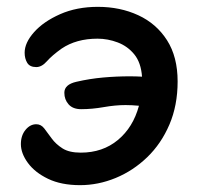

<svg xmlns="http://www.w3.org/2000/svg" viewBox="-20 -530 578 561"><path d="M214 11Q159 11 120.5 -7.5Q82 -26 61.5 -54Q41 -82 41 -109Q41 -134 54.5 -150.5Q68 -167 86 -167Q100 -167 109.5 -154.5Q119 -142 131 -125.5Q143 -109 162.5 -96.5Q182 -84 216 -84Q280 -84 324.5 -121Q369 -158 386 -221Q376 -222 366 -222.5Q356 -223 347 -223Q317 -223 283 -217Q249 -211 217 -211Q193 -211 180.5 -225Q168 -239 168 -259Q168 -283 203 -291Q242 -300 281 -303.5Q320 -307 359 -307Q377 -307 395 -306Q392 -347 372.5 -371Q353 -395 324 -406Q295 -417 265 -417Q203 -417 160 -388Q132 -368 117 -351Q102 -334 86 -334Q67 -334 59.5 -346.5Q52 -359 52 -376Q52 -405 79.5 -436Q107 -467 155.5 -488.5Q204 -510 266 -510Q331 -510 384 -485.5Q437 -461 468 -412.5Q499 -364 499 -292Q499 -222 475 -166Q451 -110 410 -70.5Q369 -31 318 -10Q267 11 214 11Z"/></svg>

Font: Shantell Sans Normal
Style: Regular
Weight: 500
Designer: Stephen Nixon, Anya Danilova, Shantell Martin
Foundry: Arrow Type
Version: Version 1.009;[a7da0bfa3]